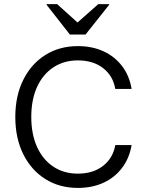

<svg xmlns="http://www.w3.org/2000/svg" viewBox="-20 -911 698 941"><path d="M361.7 10Q270.8 10 201.7 -33.8Q132.5 -77.5 93.8 -155.8Q55 -234.2 55 -337.5Q55 -440.8 93.8 -519.2Q132.5 -597.5 201.7 -641.2Q270.8 -685 361.7 -685Q431.7 -685 487.1 -659.6Q542.5 -634.2 578.3 -587.1Q614.2 -540 625 -475H545Q534.2 -539.2 485.4 -577.1Q436.7 -615 361.7 -615Q292.5 -615 240.8 -580.4Q189.2 -545.8 161.2 -483.8Q133.3 -421.7 133.3 -337.5Q133.3 -254.2 161.2 -191.7Q189.2 -129.2 240.8 -94.6Q292.5 -60 361.7 -60Q436.7 -60 485.4 -98.3Q534.2 -136.7 545 -200H625Q614.2 -135.8 578.3 -88.3Q542.5 -40.8 487.1 -15.4Q431.7 10 361.7 10ZM322.5 -741.7 208.3 -887.5V-890.8H260L360 -800.8L461.7 -890.8H515V-887.5L399.2 -741.7Z"/></svg>

Font: Funnel Sans Light
Style: Regular
Weight: 300
Designer: NORD ID, Kristian Moeller
Foundry: Dicotype
Version: Version 1.000